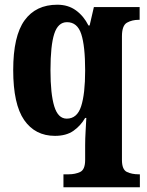

<svg xmlns="http://www.w3.org/2000/svg" viewBox="-20 -566 622 814"><path d="M249 228V173H271Q299 173 320 163Q341 153 341 112V50Q341 21 343 -11.5Q345 -44 346 -66H341Q322 -33 291.5 -11.5Q261 10 213 10Q129 10 82.5 -57Q36 -124 36 -269Q36 -413 84 -479.5Q132 -546 223 -546Q269 -546 302 -522Q335 -498 355 -458H360L378 -536H572V-482H568Q540 -482 518.5 -470Q497 -458 497 -412V112Q497 153 518 163Q539 173 568 173H573V228ZM263 -63Q307 -63 324 -115.5Q341 -168 341 -267Q341 -371 324.5 -421.5Q308 -472 264 -472Q226 -472 210 -422.5Q194 -373 194 -268Q194 -168 210 -115.5Q226 -63 263 -63Z"/></svg>

Font: Noto Serif Tamil Condensed ExtraBold
Style: Regular
Weight: 800
Width: 3
Designer: Indian Type Foundry, Tom Grace, and the Monotype Design Team
Foundry: Monotype Imaging Inc.
Version: Version 2.004; ttfautohint (v1.8.4.7-5d5b)